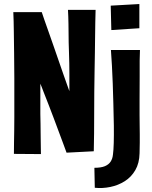

<svg xmlns="http://www.w3.org/2000/svg" viewBox="-20 -764 755 952"><path d="M46 -704H187Q190 -694 199 -668.5Q208 -643 220.5 -607.5Q233 -572 247 -532Q261 -492 274 -454Q285 -422 295 -393.5Q305 -365 312.5 -344Q320 -323 324 -312Q324 -329 324 -351Q324 -373 324 -398Q324 -423 323.5 -450Q323 -477 322 -505Q321 -530 320.5 -554Q320 -578 320 -601Q320 -624 319.5 -645Q319 -666 318.5 -683.5Q318 -701 317 -715H454Q453 -688 452.5 -654Q452 -620 451.5 -582Q451 -544 450.5 -502Q450 -460 449 -416Q448 -363 447.5 -309Q447 -255 447 -203Q447 -151 446.5 -103Q446 -55 445 -14L310 -7Q304 -24 294 -50.5Q284 -77 272 -109.5Q260 -142 247 -176.5Q234 -211 222 -242Q215 -260 208.5 -276.5Q202 -293 196.5 -307Q191 -321 187 -332Q183 -343 180 -349Q180 -330 180 -310.5Q180 -291 180 -272Q180 -253 180 -235Q180 -217 180 -199Q181 -174 181 -150Q181 -126 181.5 -104.5Q182 -83 182 -64Q182 -45 182.5 -29Q183 -13 183 0L49 -1Q49 -27 49.5 -56Q50 -85 50.5 -117Q51 -149 51 -183Q51 -217 51 -253Q51 -314 51 -376Q51 -438 50 -497.5Q49 -557 48.5 -609.5Q48 -662 46 -704ZM450 167 448 68Q481 68 500 60Q519 52 528.5 37.5Q538 23 540 3Q543 -19 544 -55Q545 -91 544.5 -141Q544 -191 542 -252Q541 -304 539 -350.5Q537 -397 535 -438.5Q533 -480 530 -516H674Q673 -495 672.5 -463.5Q672 -432 672.5 -384.5Q673 -337 672 -267Q672 -224 672 -194Q672 -164 672.5 -141.5Q673 -119 673 -99Q673 -79 673 -56.5Q673 -34 672 -4Q671 45 651 79.5Q631 114 598.5 134.5Q566 155 527 163Q488 171 450 167ZM532 -615 529 -736 671 -744V-624Z"/></svg>

Font: Truculenta Black
Style: Regular
Weight: 900
Version: Version 1.002